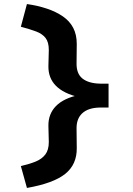

<svg xmlns="http://www.w3.org/2000/svg" viewBox="-20 -724 656 948"><path d="M113 204 83 96Q126 86 156.5 73.5Q187 61 204 38.5Q221 16 221 -23L219 -102Q218 -161 256 -200Q294 -239 370 -255L371 -244Q294 -262 256 -300.5Q218 -339 219 -398L221 -477Q221 -516 205 -536.5Q189 -557 158.5 -568.5Q128 -580 83 -592L113 -704Q168 -696 212.5 -681Q257 -666 290.5 -643Q324 -620 341.5 -586.5Q359 -553 359 -507L358 -412Q357 -360 387.5 -336Q418 -312 475 -311H516V-193H473Q416 -192 386.5 -165Q357 -138 358 -88L359 7Q360 88 302 134.5Q244 181 113 204Z"/></svg>

Font: Lexend Giga SemiBold
Style: Regular
Weight: 600
Designer: Bonnie Shaver-Troup, Thomas Jockin
Foundry: Lexend
Version: Version 1.007